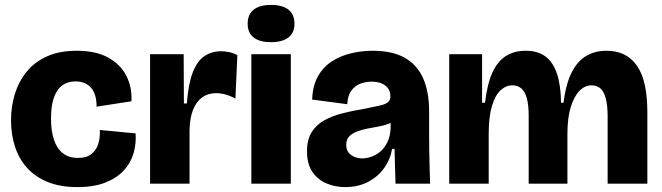

<svg xmlns="http://www.w3.org/2000/svg" viewBox="-20 -749 2698 783"><path d="M296 14Q225 14 174 -7Q123 -28 90 -65Q57 -102 41 -151.5Q25 -201 25 -258Q25 -316 41 -367Q57 -418 89.5 -457.5Q122 -497 172.5 -519.5Q223 -542 293 -542Q372 -542 422.5 -513.5Q473 -485 496 -438.5Q519 -392 516 -336L374 -314Q374 -349 363.5 -372Q353 -395 333.5 -406Q314 -417 288 -417Q264 -417 245 -407.5Q226 -398 213.5 -379Q201 -360 194.5 -332Q188 -304 188 -265Q188 -215 200 -179Q212 -143 236.5 -124Q261 -105 298 -105Q335 -105 355 -122.5Q375 -140 382 -166.5Q389 -193 387 -219L533 -205Q536 -163 524.5 -123.5Q513 -84 484 -53Q455 -22 408.5 -4Q362 14 296 14Z M592 0V-275V-528H729L730 -327H742Q748 -407 766 -453.5Q784 -500 813.5 -520Q843 -540 882 -540Q897 -540 914 -536.5Q931 -533 948 -524L940 -347Q920 -358 900 -363.5Q880 -369 862 -369Q828 -369 804 -351.5Q780 -334 767 -300.5Q754 -267 753 -218V0Z M1005 0V-528H1166V0ZM1085 -577Q1039 -577 1014.5 -596Q990 -615 990 -652Q990 -690 1014.5 -709.5Q1039 -729 1085 -729Q1132 -729 1156.5 -709.5Q1181 -690 1181 -652Q1181 -616 1156.5 -596.5Q1132 -577 1085 -577Z M1388 14Q1347 14 1311.5 -1Q1276 -16 1254 -48Q1232 -80 1232 -132Q1232 -180 1251 -210Q1270 -240 1302 -258Q1334 -276 1375 -286.5Q1416 -297 1459 -304Q1505 -313 1529 -318.5Q1553 -324 1562.5 -332.5Q1572 -341 1572 -356Q1572 -384 1551.5 -400Q1531 -416 1495 -416Q1471 -416 1449 -407.5Q1427 -399 1412.5 -379Q1398 -359 1396 -324L1253 -343Q1255 -400 1277 -438.5Q1299 -477 1334.5 -499.5Q1370 -522 1413 -532Q1456 -542 1500 -542Q1580 -542 1630.5 -513.5Q1681 -485 1705.5 -430Q1730 -375 1730 -295V-205Q1730 -171 1730.5 -136.5Q1731 -102 1732 -68Q1733 -34 1734 0H1593Q1592 -32 1591 -67.5Q1590 -103 1589 -142H1579Q1572 -99 1546.5 -63.5Q1521 -28 1480.5 -7Q1440 14 1388 14ZM1457 -103Q1474 -103 1493.5 -109.5Q1513 -116 1530 -130Q1547 -144 1559 -167.5Q1571 -191 1573 -225V-265H1598Q1587 -253 1567 -245Q1547 -237 1524 -233Q1501 -229 1478 -224.5Q1455 -220 1435.5 -212.5Q1416 -205 1404 -192.5Q1392 -180 1392 -158Q1392 -132 1411 -117.5Q1430 -103 1457 -103Z M1812 0V-307V-528H1946V-330H1958Q1967 -407 1988 -453Q2009 -499 2043 -520.5Q2077 -542 2124 -542Q2173 -542 2204 -519Q2235 -496 2251 -449.5Q2267 -403 2268 -330H2278Q2288 -407 2311 -453Q2334 -499 2370 -520.5Q2406 -542 2453 -542Q2495 -542 2526 -526.5Q2557 -511 2578.5 -479.5Q2600 -448 2610 -400.5Q2620 -353 2620 -290V0H2458V-275Q2458 -317 2451 -345.5Q2444 -374 2429.5 -387.5Q2415 -401 2393 -401Q2365 -401 2343 -378.5Q2321 -356 2307.5 -312Q2294 -268 2294 -203V0H2136V-277Q2136 -319 2129 -346.5Q2122 -374 2107 -387.5Q2092 -401 2070 -401Q2043 -401 2021 -380.5Q1999 -360 1986 -316Q1973 -272 1973 -203V0Z"/></svg>

Font: Bricolage Grotesque 72pt ExtraBold
Style: Regular
Weight: 800
Designer: Mathieu Triay
Foundry: Atelier Triay
Version: Version 1.001;gftools[0.9.33.dev8+g029e19f]